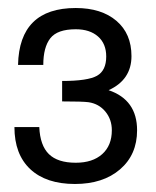

<svg xmlns="http://www.w3.org/2000/svg" viewBox="-20 -837 390 479"><path d="M169 -764Q123 -764 105.5 -741.5Q88 -719 88 -675H25Q28 -817 169 -817Q233 -817 270.5 -785Q308 -753 308 -697Q308 -638 251 -612Q322 -588 322 -512Q322 -451 279.5 -414.5Q237 -378 167 -378Q95 -378 55.5 -415Q16 -452 16 -520H78Q80 -474 102 -452.5Q124 -431 169 -431Q211 -431 235 -452.5Q259 -474 259 -512Q259 -539 243 -558.5Q227 -578 201 -582Q186 -584 135 -584V-635Q199 -635 222 -648Q245 -661 245 -696Q245 -728 224.5 -746Q204 -764 169 -764Z"/></svg>

Font: ColatingCofangSans
Style: Regular
Weight: 400
Foundry: GNU
Version: Version 412.227;June 27, 2022;FontCreator 11.0.0.2412 32-bit